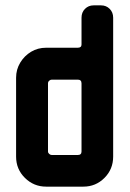

<svg xmlns="http://www.w3.org/2000/svg" viewBox="-20 -696 483 716"><path d="M402 -112Q402 -65 369.5 -32.5Q337 0 291 0H152Q106 0 73 -32.5Q40 -65 40 -112V-406Q40 -437 55.5 -462.5Q71 -488 96 -503Q121 -518 152 -518H270Q284 -518 284 -530V-630Q284 -650 297 -663Q310 -676 329 -676H357Q376 -676 389 -663Q402 -650 402 -630ZM284 -131V-385Q284 -399 270 -399H173Q168 -399 163.5 -395Q159 -391 159 -385V-131Q159 -126 163.5 -122Q168 -118 173 -118H270Q284 -118 284 -131Z"/></svg>

Font: Monomaniac One
Style: Regular
Weight: 400
Version: Version 1.000; ttfautohint (v1.8.3)